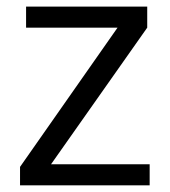

<svg xmlns="http://www.w3.org/2000/svg" viewBox="-20 -555 508 575"><path d="M428.2 0H40V-55.2L332 -472.2H58.1V-535.2H420.9V-472.2L132.8 -63H428.2Z"/></svg>

Font: f09607729
Style: Regular
Weight: 400
Foundry: Ascender Corporation
Version: Version 1.10